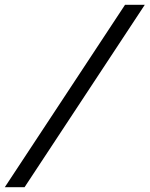

<svg xmlns="http://www.w3.org/2000/svg" viewBox="-42 -710 621 797"><path d="M559 -690 60 67H-22L477 -690Z"/></svg>

Font: Exo 2 Medium
Style: Italic
Weight: 500
Italic angle: -8°
Designer: Natanael Gama
Foundry: Natanael Gama
Version: Version 2.010